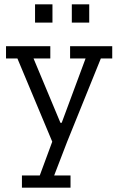

<svg xmlns="http://www.w3.org/2000/svg" viewBox="-20 -660 551 893"><path d="M143 -555V-640H224V-555ZM314 -555V-640H395V-555ZM502 -388H449L292 0L232 156H308V213H82V156H165L223 -1L61 -388H8V-445H214V-388H136L261 -89H267L378 -388H306V-445H502Z"/></svg>

Font: Zilla Slab
Style: Regular
Weight: 400
Designer: Typotheque.com
Foundry: Typotheque type foundry
Version: Version 1.1; 2017; ttfautohint (v1.6)